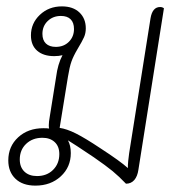

<svg xmlns="http://www.w3.org/2000/svg" viewBox="-20 -576 575 602"><path d="M494 -550 414 -44Q411 -23 401 -11.5Q391 0 375 0Q353 -23 333 -39.5Q313 -56 274 -83Q210 -126 193 -136Q202 -120 202 -96Q202 -52 170.5 -23Q139 6 91 6Q51 6 28.5 -15.5Q6 -37 6 -73Q6 -117 37 -145.5Q68 -174 116 -174Q128 -174 134 -173Q133 -176 133 -183Q133 -194 136 -210L156 -335Q161 -375 176 -403Q165 -400 150 -400Q116 -400 96.5 -417Q77 -434 77 -465Q77 -503 105 -529.5Q133 -556 174 -556Q209 -556 229 -537Q249 -518 249 -487Q249 -472 243.5 -459.5Q238 -447 223 -422Q210 -400 204 -383Q198 -366 193 -335L167 -175Q189 -172 218 -157.5Q247 -143 295 -111Q358 -70 381 -49V-58Q381 -66 385 -96L452 -519Q458 -554 482 -554Q489 -554 494 -550ZM155 -429Q180 -429 196 -445Q212 -461 212 -485Q212 -505 201.5 -515.5Q191 -526 171 -526Q146 -526 129.5 -510Q113 -494 113 -470Q113 -450 124 -439.5Q135 -429 155 -429ZM166 -93Q166 -117 151.5 -130.5Q137 -144 113 -144Q82 -144 62 -125Q42 -106 42 -76Q42 -52 56.5 -38Q71 -24 96 -24Q127 -24 146.5 -43.5Q166 -63 166 -93Z"/></svg>

Font: Thasadith
Style: Italic
Weight: 400
Italic angle: -9°
Designer: Cadson Demak Co.,Ltd.
Foundry: Cadson Demak Co.,Ltd.
Version: Version 1.000; ttfautohint (v1.6)